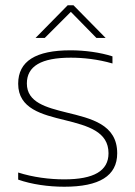

<svg xmlns="http://www.w3.org/2000/svg" viewBox="-20 -700 514 729"><path d="M226 -244C315 -222 392 -200 392 -118C392 -51 336 -19 224 -19C168 -19 105 -27 49 -45V-18C100 0 164 9 224 9C357 9 425 -32 425 -118C425 -228 326 -250 232 -273C156 -292 82 -311 82 -383C82 -449 137 -481 249 -481C296 -481 352 -475 407 -459V-486C361 -501 301 -509 248 -509C116 -509 49 -468 49 -382C49 -287 140 -265 226 -244ZM115 -556H150L249 -655L346 -556H381L259 -680H237Z"/></svg>

Font: LT Wave Alt Thin
Style: Regular
Weight: 100
Designer: Daniel Lyons
Version: Version 2.5 (Glyphs App)